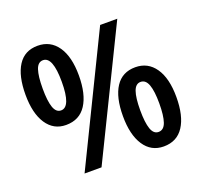

<svg xmlns="http://www.w3.org/2000/svg" viewBox="-126 -868 1074 1021"><g transform="rotate(-20 411.0 -357.5)"><path d="M185 -724Q257 -724 297.5 -665.5Q338 -607 338 -501Q338 -395 299.5 -335.5Q261 -276 185 -276Q115 -276 75.5 -335.5Q36 -395 36 -501Q36 -607 73.5 -665.5Q111 -724 185 -724ZM633 -714 284 0H188L536 -714ZM186 -642Q157 -642 145 -606Q133 -570 133 -500Q133 -430 145.5 -394Q158 -358 186 -358Q241 -358 241 -500Q241 -642 186 -642ZM634 -439Q705 -439 745.5 -380.5Q786 -322 786 -216Q786 -109 747.5 -50Q709 9 634 9Q563 9 523.5 -51Q484 -111 484 -216Q484 -323 522 -381Q560 -439 634 -439ZM634 -356Q606 -356 593.5 -320.5Q581 -285 581 -215Q581 -145 593.5 -109Q606 -73 634 -73Q664 -73 676.5 -109.5Q689 -146 689 -215Q689 -284 676 -320Q663 -356 634 -356Z"/></g></svg>

Font: Noto Sans Hebrew SemiCondensed SemiBold
Style: Regular
Weight: 600
Width: 4
Designer: Monotype Design Team
Foundry: Monotype Imaging Inc.
Version: Version 2.004; ttfautohint (v1.8.4.7-5d5b)